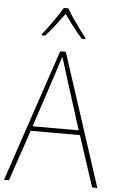

<svg xmlns="http://www.w3.org/2000/svg" viewBox="-62 -1057 628 1033"><g transform="rotate(5 252.0 -540.5)"><path d="M476 -66 386 -341H120L27 -66H0L241 -781H271L504 -66ZM282 -667Q276 -687 269.5 -707Q263 -727 255 -753Q248 -731 241 -709.5Q234 -688 227 -666L128 -366H377ZM265 -1015Q277 -993 296.5 -964Q316 -935 336 -908Q356 -881 370 -864V-858H351Q326 -885 299.5 -920Q273 -955 253 -984Q232 -956 205 -920.5Q178 -885 153 -858H134V-864Q150 -883 170 -910.5Q190 -938 209 -966Q228 -994 240 -1015Z"/></g></svg>

Font: Noto Sans Malayalam UI SemiCondensed Thin
Style: Regular
Weight: 100
Width: 4
Designer: Jelle Bosma - Monotype Design Team
Foundry: Monotype Imaging Inc.
Version: Version 2.104; ttfautohint (v1.8.4.7-5d5b)